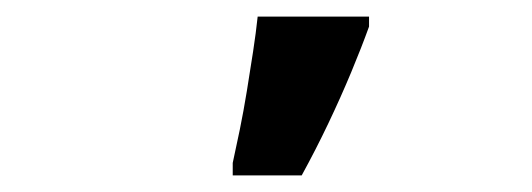

<svg xmlns="http://www.w3.org/2000/svg" viewBox="-20 -817 640 231"><path d="M260 -621Q264 -639 268.5 -661Q273 -683 277 -707.5Q281 -732 284.5 -755Q288 -778 290 -797H424V-785Q415 -760 402.5 -730Q390 -700 375 -668.5Q360 -637 343 -606H260Z"/></svg>

Font: Noto Sans Mono
Style: Bold
Weight: 700
Designer: Monotype Design Team
Foundry: Monotype Imaging Inc.
Version: Version 2.014